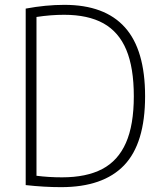

<svg xmlns="http://www.w3.org/2000/svg" viewBox="-20 -767 671 792"><path d="M86 -3.5V-731.5Q168.5 -747 245.5 -747Q412 -747 495.2 -654.2Q578.5 -561.5 578.5 -370Q578.5 -175.5 492 -85.2Q405.5 5 232 5Q163 5 86 -3.5ZM532 -370Q532 -487.5 501 -561.5Q470 -635.5 406.5 -670.8Q343 -706 244.5 -706Q189.5 -706 130.5 -697V-42Q180.5 -35.5 236 -35.5Q336.5 -35.5 401.8 -69.8Q467 -104 499.5 -177.8Q532 -251.5 532 -370Z"/></svg>

Font: Encode Sans Semi Condensed ExLight
Style: Regular
Weight: 275
Width: 4
Designer: Multiple Designers
Foundry: Impallari Type
Version: Version 2.000